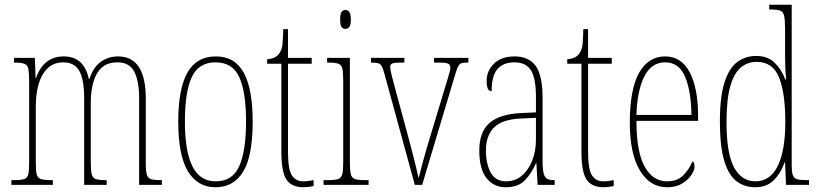

<svg xmlns="http://www.w3.org/2000/svg" viewBox="-20 -780 3447 810"><path d="M28 0V-20H37Q68 -20 82 -24.5Q96 -29 99.5 -45.5Q103 -62 103 -98V-432Q103 -470 100 -487.5Q97 -505 84 -510.5Q71 -516 41 -516H39V-536H127L130 -451H132Q164 -542 249 -542Q335 -542 355 -446H357Q373 -496 405 -519Q437 -542 478 -542Q595 -542 595 -364V-91Q595 -58 599.5 -43Q604 -28 618 -24Q632 -20 661 -20H663V0H567V-364Q567 -438 546.5 -477.5Q526 -517 476 -517Q433 -517 408.5 -494Q384 -471 373.5 -432.5Q363 -394 363 -348V-96Q363 -61 367 -45Q371 -29 384.5 -24.5Q398 -20 427 -20H430V0H335V-364Q335 -445 314.5 -481Q294 -517 247 -517Q206 -517 180 -491Q154 -465 142.5 -423.5Q131 -382 131 -333V-98Q131 -62 134.5 -45.5Q138 -29 153 -24.5Q168 -20 201 -20H203V0Z M889 10Q814 10 773 -57Q732 -124 732 -267Q732 -405 770.5 -473.5Q809 -542 891 -542Q971 -542 1008.5 -473Q1046 -404 1046 -267Q1046 -122 1006 -56Q966 10 889 10ZM890 -15Q961 -15 989.5 -79.5Q1018 -144 1018 -267Q1018 -392 989.5 -454.5Q961 -517 889 -517Q818 -517 789 -454.5Q760 -392 760 -267Q760 -143 791.5 -79Q823 -15 890 -15Z M1261 10Q1210 10 1188.5 -22.5Q1167 -55 1167 -141V-511H1107V-530Q1143 -533 1157 -553Q1170 -570 1172 -596Q1174 -622 1175 -657H1195V-536H1295V-511H1195V-140Q1195 -65 1211.5 -40Q1228 -15 1259 -15Q1271 -15 1280.5 -16.5Q1290 -18 1303 -20V5Q1278 10 1261 10Z M1437 -658Q1427 -658 1421 -666Q1415 -674 1415 -698Q1415 -721 1421 -729.5Q1427 -738 1437 -738Q1447 -738 1453.5 -729.5Q1460 -721 1460 -698Q1460 -674 1453.5 -666Q1447 -658 1437 -658ZM1345 0V-20H1361Q1392 -20 1406 -24.5Q1420 -29 1424 -45Q1428 -61 1428 -96V-437Q1428 -473 1424.5 -489.5Q1421 -506 1408 -511Q1395 -516 1366 -516H1360V-536H1456V-96Q1456 -61 1460 -45Q1464 -29 1478 -24.5Q1492 -20 1522 -20H1535V0Z M1602 -468Q1596 -490 1591 -500Q1586 -510 1576 -513Q1566 -516 1545 -516V-536H1686V-516H1672Q1645 -516 1635.5 -512.5Q1626 -509 1626 -498Q1626 -488 1633 -459.5Q1640 -431 1647 -407L1700 -211Q1708 -182 1717 -147Q1726 -112 1734 -80Q1742 -48 1746 -28Q1751 -48 1763.5 -95Q1776 -142 1798 -214L1843 -363Q1860 -420 1870 -452Q1880 -484 1880 -494Q1880 -507 1870.5 -511.5Q1861 -516 1831 -516H1811V-536H1956V-516H1954Q1938 -516 1929 -514Q1920 -512 1914 -502Q1908 -492 1901 -468L1761 0H1730Z M2113 10Q2063 10 2032.5 -28.5Q2002 -67 2002 -146Q2002 -224 2045.5 -261.5Q2089 -299 2178 -303L2241 -306V-371Q2241 -451 2219.5 -484Q2198 -517 2150 -517Q2103 -517 2078.5 -488.5Q2054 -460 2054 -395Q2033 -395 2033 -438Q2033 -482 2064.5 -512Q2096 -542 2151 -542Q2210 -542 2239.5 -502.5Q2269 -463 2269 -366V-103Q2269 -66 2273.5 -48.5Q2278 -31 2288.5 -25.5Q2299 -20 2318 -20H2320V0H2248L2243 -91H2241Q2222 -48 2194 -19Q2166 10 2113 10ZM2115 -15Q2153 -15 2181 -38.5Q2209 -62 2225 -102Q2241 -142 2241 -191V-283L2179 -280Q2099 -277 2064.5 -242.5Q2030 -208 2030 -146Q2030 -88 2050.5 -51.5Q2071 -15 2115 -15Z M2527 10Q2476 10 2454.5 -22.5Q2433 -55 2433 -141V-511H2373V-530Q2409 -533 2423 -553Q2436 -570 2438 -596Q2440 -622 2441 -657H2461V-536H2561V-511H2461V-140Q2461 -65 2477.5 -40Q2494 -15 2525 -15Q2537 -15 2546.5 -16.5Q2556 -18 2569 -20V5Q2544 10 2527 10Z M2794 10Q2722 10 2679.5 -61Q2637 -132 2637 -262Q2637 -403 2676 -472.5Q2715 -542 2786 -542Q2855 -542 2890 -474.5Q2925 -407 2925 -291V-270H2665Q2665 -140 2699.5 -77.5Q2734 -15 2794 -15Q2838 -15 2863.5 -41.5Q2889 -68 2901 -99Q2905 -97 2907.5 -92Q2910 -87 2910 -77Q2910 -62 2896.5 -41.5Q2883 -21 2857.5 -5.5Q2832 10 2794 10ZM2897 -295Q2896 -394 2870.5 -455.5Q2845 -517 2786 -517Q2728 -517 2698 -457Q2668 -397 2665 -295Z M3166 10Q3120 10 3086.5 -16Q3053 -42 3035 -103Q3017 -164 3017 -267Q3017 -372 3036.5 -432.5Q3056 -493 3090.5 -518.5Q3125 -544 3170 -544Q3218 -544 3247 -516.5Q3276 -489 3293 -445H3297Q3294 -468 3293 -493Q3292 -518 3292 -544V-656Q3292 -696 3288 -713.5Q3284 -731 3271 -735.5Q3258 -740 3230 -740H3225V-760H3320V-86Q3320 -56 3324.5 -42Q3329 -28 3342.5 -24Q3356 -20 3383 -20H3393V0H3296L3292 -95H3290Q3273 -47 3243 -18.5Q3213 10 3166 10ZM3167 -15Q3229 -15 3261 -79.5Q3293 -144 3293 -265Q3293 -388 3266.5 -453.5Q3240 -519 3172 -519Q3133 -519 3104.5 -494.5Q3076 -470 3060.5 -414.5Q3045 -359 3045 -265Q3045 -132 3077 -73.5Q3109 -15 3167 -15Z"/></svg>

Font: Noto Serif Myanmar ExtraCondensed Thin
Style: Regular
Weight: 100
Width: 2
Designer: Ben Mitchell and the Monotype Design Team
Foundry: Monotype Imaging Inc.
Version: Version 2.106; ttfautohint (v1.8.4.7-5d5b)